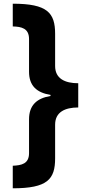

<svg xmlns="http://www.w3.org/2000/svg" viewBox="-20 -852 481 1038"><path d="M403 -271V-402C331 -402 278 -427 278 -495V-669C278 -783 236 -832 49 -832V-709C96 -708 137 -699 137 -641V-464C137 -389 178 -351 253 -339V-333C179 -321 137 -283 137 -207V-24C137 34 96 42 49 44V166C237 166 278 117 278 4V-178C278 -246 331 -271 403 -271Z"/></svg>

Font: Noto Sans Gurmukhi ExtraBold
Style: Regular
Weight: 800
Designer: Jelle Bosma - Monotype Design Team
Foundry: Monotype Imaging Inc.
Version: Version 2.004